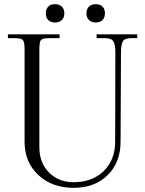

<svg xmlns="http://www.w3.org/2000/svg" viewBox="-20 -884 696 922"><path d="M244 -864Q264 -864 276.5 -852.5Q289 -841 289 -820Q289 -800 277 -788Q265 -776 244 -776Q224 -776 212 -787.5Q200 -799 200 -820Q200 -840 211.5 -852Q223 -864 244 -864ZM440 -864Q460 -864 472 -852.5Q484 -841 484 -820Q484 -800 472.5 -788Q461 -776 440 -776Q420 -776 407.5 -787.5Q395 -799 395 -820Q395 -840 407 -852Q419 -864 440 -864ZM18 -719H266V-701H222Q186 -701 177.5 -692.5Q169 -684 169 -648V-177Q169 -102 215.5 -55.5Q262 -9 333 -9Q423 -9 478 -62.5Q533 -116 533 -204L534 -630Q534 -670 524.5 -685.5Q515 -701 481 -701H444V-719H639V-701H613Q579 -701 570 -685.5Q561 -670 561 -630L559 -204Q559 -104 497 -43Q435 18 333 18Q230 18 164 -43.5Q98 -105 98 -204V-648Q98 -684 89 -692.5Q80 -701 44 -701H18Z"/></svg>

Font: Foglihten068fMac
Style: Regular
Weight: 500
Designer: gluk (gluksza@wp.pl)
Foundry: gluk (gluksza@wp.pl)
Version: Version 0.68